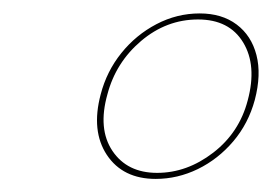

<svg xmlns="http://www.w3.org/2000/svg" viewBox="-20 -730 405 286"><path d="M277.5 -710Q310.5 -710 332.5 -693.5Q354.5 -677 362 -648Q369.5 -619 359.5 -581Q350 -546 327.5 -519.5Q305 -493 274.8 -478.2Q244.5 -463.5 212 -463.5Q163 -463.5 139.2 -499.2Q115.5 -535 130 -589.5Q139 -624 160.8 -651Q182.5 -678 213 -694Q243.5 -710 277.5 -710ZM275 -701Q228 -701 190.2 -669Q152.5 -637 140 -589.5Q125.5 -538 147.5 -505.2Q169.5 -472.5 214 -472.5Q258.5 -472.5 297.5 -502.5Q336.5 -532.5 349 -580.5Q363 -632.5 342.2 -666.8Q321.5 -701 275 -701Z"/></svg>

Font: Fraunces 120pt SemiBold
Style: Italic
Weight: 600
Italic angle: -16°
Version: Version 1.000;[b76b70a41]